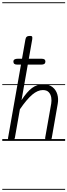

<svg xmlns="http://www.w3.org/2000/svg" viewBox="-25 -1246 596 1698"><path d="M72 0Q59.5 0 53.8 -4.2Q48 -8.5 46.5 -14.2Q45 -20 46 -25L199.5 -895.5Q202.5 -914 211.8 -921.2Q221 -928.5 241 -928.5Q256 -928.5 259.2 -921.8Q262.5 -915 260 -898L165.5 -361Q214 -435 258 -467.8Q302 -500.5 358 -500.5Q408 -500.5 439 -476Q470 -451.5 481.8 -412.2Q493.5 -373 485.5 -327.5L432.5 -24.5Q431.5 -18.5 427 -9.2Q422.5 0 399 0Q380.5 0 377 -9.2Q373.5 -18.5 374.5 -27.5L428 -330Q432.5 -356 428.2 -383.5Q424 -411 406.5 -430.2Q389 -449.5 353.5 -449.5Q308.5 -449.5 260.2 -409Q212 -368.5 151 -279.5L106.5 -27Q105.5 -22 100.5 -11Q95.5 0 72 0ZM72 0Q59.5 0 53.8 -4.2Q48 -8.5 46.5 -14.2Q45 -20 46 -25L199.5 -895.5Q202.5 -914 211.8 -921.2Q221 -928.5 241 -928.5Q256 -928.5 259.2 -921.8Q262.5 -915 260 -898L165.5 -361Q214 -435 258 -467.8Q302 -500.5 358 -500.5Q408 -500.5 439 -476Q470 -451.5 481.8 -412.2Q493.5 -373 485.5 -327.5L432.5 -24.5Q431.5 -18.5 427 -9.2Q422.5 0 399 0Q380.5 0 377 -9.2Q373.5 -18.5 374.5 -27.5L428 -330Q432.5 -356 428.2 -383.5Q424 -411 406.5 -430.2Q389 -449.5 353.5 -449.5Q308.5 -449.5 260.2 -409Q212 -368.5 151 -279.5L106.5 -27Q105.5 -22 100.5 -11Q95.5 0 72 0ZM128.5 -674.5Q110 -674.5 101.8 -681Q93.5 -687.5 93.5 -701.5Q93.5 -714 103.2 -720.2Q113 -726.5 131 -726.5H342.5Q360 -726.5 368.2 -720.5Q376.5 -714.5 376.5 -701.5Q376.5 -688 367.5 -681.2Q358.5 -674.5 340 -674.5ZM-5 424.5H551V432.5H-5ZM-5 -16H551V0H-5ZM-5 -501.5H551V-493.5H-5ZM-5 -1226H551V-1218H-5Z"/></svg>

Font: Edu AU VIC WA NT Guides
Style: Regular
Weight: 400
Designer: Tina and Corey Anderson, Eben Sorkin, Mirko Velimirovic
Foundry: Google for Education
Version: Version 1.001